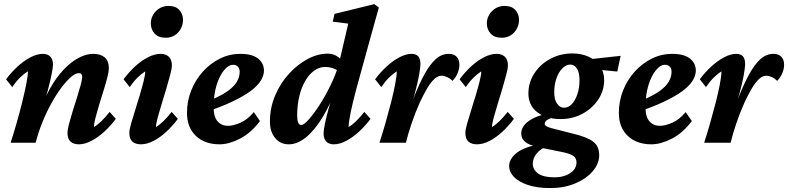

<svg xmlns="http://www.w3.org/2000/svg" viewBox="-20 -701 3871 943"><path d="M368.2 7.8Q340.8 7.8 326.2 -5.9Q311.5 -19.5 311.5 -47.9Q311.5 -63.5 318.8 -91.8Q326.2 -120.1 336.9 -154.8Q347.7 -189.5 358.4 -223.1Q369.1 -256.8 376.5 -284.2Q383.8 -311.5 383.8 -323.2Q383.8 -341.8 367.2 -341.8Q350.6 -341.8 328.6 -322.8Q306.6 -303.7 281.2 -270Q255.9 -236.3 231.9 -192.9Q208 -149.4 188 -100.1Q168 -50.8 155.3 0H32.2Q45.9 -42 60.5 -92.8Q75.2 -143.6 87.9 -194.8Q100.6 -246.1 108.9 -287.6Q117.2 -329.1 117.2 -350.6Q97.7 -338.9 78.6 -320.3Q59.6 -301.8 40 -273.4L9.8 -311.5Q34.2 -344.7 65.4 -373.5Q96.7 -402.3 129.4 -419.4Q162.1 -436.5 190.4 -436.5Q213.9 -436.5 227.1 -422.9Q240.2 -409.2 240.2 -383.8Q240.2 -370.1 233.9 -337.9Q227.5 -305.7 214.8 -257.3Q202.1 -209 181.6 -144.5H173.8Q195.3 -211.9 225.6 -266.1Q255.9 -320.3 292 -358.4Q328.1 -396.5 365.7 -416.5Q403.3 -436.5 437.5 -436.5Q473.6 -436.5 494.1 -419.4Q514.6 -402.3 514.6 -365.2Q514.6 -350.6 507.3 -321.3Q500 -292 488.8 -256.8Q477.5 -221.7 466.8 -186Q456.1 -150.4 448.7 -121.6Q441.4 -92.8 441.4 -77.1Q460.9 -88.9 480 -107.9Q499 -127 518.6 -151.4L548.8 -117.2Q524.4 -84 493.2 -55.2Q461.9 -26.4 429.2 -9.3Q396.5 7.8 368.2 7.8Z M671.9 7.8Q645.5 7.8 630.4 -5.4Q615.2 -18.6 615.2 -48.8Q615.2 -63.5 623.5 -92.8Q631.8 -122.1 643.6 -159.2Q655.3 -196.3 666.5 -233.9Q677.7 -271.5 685.5 -302.7Q693.4 -334 693.4 -350.6Q674.8 -338.9 655.8 -320.3Q636.7 -301.8 617.2 -273.4L586.9 -311.5Q611.3 -344.7 642.1 -373.5Q672.9 -402.3 706.1 -419.4Q739.3 -436.5 768.6 -436.5Q794.9 -436.5 809.6 -421.9Q824.2 -407.2 824.2 -379.9Q824.2 -365.2 816.4 -335.4Q808.6 -305.7 797.4 -267.6Q786.1 -229.5 774.4 -191.9Q762.7 -154.3 754.4 -123.5Q746.1 -92.8 746.1 -77.1Q765.6 -88.9 784.7 -107.9Q803.7 -127 823.2 -151.4L853.5 -117.2Q829.1 -84 798.3 -55.2Q767.6 -26.4 734.9 -9.3Q702.1 7.8 671.9 7.8ZM793.9 -515.6Q757.8 -515.6 739.3 -536.1Q720.7 -556.6 720.7 -586.9Q720.7 -608.4 731.9 -627.9Q743.2 -647.5 762.7 -659.7Q782.2 -671.9 807.6 -671.9Q842.8 -671.9 860.8 -651.9Q878.9 -631.8 878.9 -603.5Q878.9 -581.1 868.2 -560.5Q857.4 -540 838.4 -527.8Q819.3 -515.6 793.9 -515.6Z M1058.6 7.8Q985.4 7.8 941.9 -33.7Q898.4 -75.2 898.4 -146.5Q898.4 -205.1 919.4 -257.3Q940.4 -309.6 976.6 -349.6Q1012.7 -389.6 1060.1 -413.1Q1107.4 -436.5 1160.2 -436.5Q1217.8 -436.5 1247.1 -413.6Q1276.4 -390.6 1276.4 -354.5Q1276.4 -334 1264.6 -311.5Q1252.9 -289.1 1225.1 -265.1Q1197.3 -241.2 1146 -214.4Q1094.7 -187.5 1015.6 -159.2V-210Q1069.3 -232.4 1100.1 -254.9Q1130.9 -277.3 1144 -300.8Q1157.2 -324.2 1157.2 -348.6Q1157.2 -364.3 1148.4 -373.5Q1139.6 -382.8 1125 -382.8Q1102.5 -382.8 1080.6 -356.4Q1058.6 -330.1 1043.9 -283.2Q1029.3 -236.3 1029.3 -172.9Q1029.3 -127 1048.8 -105Q1068.4 -83 1099.6 -83Q1125 -83 1159.7 -97.7Q1194.3 -112.3 1226.6 -150.4L1256.8 -106.4Q1212.9 -47.9 1158.7 -20Q1104.5 7.8 1058.6 7.8Z M1398.4 7.8Q1356.4 7.8 1331.1 -23.4Q1305.7 -54.7 1305.7 -103.5Q1305.7 -171.9 1331.5 -232.4Q1357.4 -293 1399.4 -338.9Q1441.4 -384.8 1491.2 -411.1Q1541 -437.5 1589.8 -437.5Q1619.1 -437.5 1641.1 -420.9Q1663.1 -404.3 1684.6 -375L1651.4 -343.8Q1636.7 -358.4 1616.7 -365.2Q1596.7 -372.1 1577.1 -372.1Q1547.9 -372.1 1522.9 -354Q1498 -335.9 1479 -303.2Q1460 -270.5 1449.7 -227.1Q1439.5 -183.6 1439.5 -132.8Q1439.5 -111.3 1444.3 -99.1Q1449.2 -86.9 1460 -86.9Q1471.7 -86.9 1495.6 -113.3Q1519.5 -139.6 1547.9 -183.1Q1576.2 -226.6 1602.1 -279.3Q1627.9 -332 1644.5 -385.7L1647.5 -401.4L1690.4 -585L1614.3 -594.7L1623 -632.8L1818.4 -680.7L1840.8 -664.1Q1831.1 -629.9 1821.3 -594.7Q1811.5 -559.6 1802.2 -525.9Q1793 -492.2 1784.2 -460.9L1730.5 -265.6Q1711.9 -196.3 1702.1 -148.4Q1692.4 -100.6 1692.4 -77.1Q1711.9 -88.9 1731 -107.9Q1750 -127 1769.5 -151.4L1799.8 -117.2Q1775.4 -84 1744.1 -55.2Q1712.9 -26.4 1680.7 -9.3Q1648.4 7.8 1619.1 7.8Q1595.7 7.8 1582.5 -5.9Q1569.3 -19.5 1569.3 -44.9Q1569.3 -60.5 1575.2 -90.3Q1581.1 -120.1 1593.8 -167Q1606.4 -213.9 1627.9 -283.2H1636.7Q1605.5 -193.4 1566.4 -128.4Q1527.3 -63.5 1484.4 -27.8Q1441.4 7.8 1398.4 7.8Z M2148.4 -329.1Q2130.9 -329.1 2113.3 -313Q2095.7 -296.9 2078.6 -268.1Q2061.5 -239.3 2043 -200.2Q2019.5 -148.4 2001.5 -94.7Q1983.4 -41 1973.6 0H1843.8Q1857.4 -42 1872.1 -92.8Q1886.7 -143.6 1899.9 -194.8Q1913.1 -246.1 1920.9 -287.6Q1928.7 -329.1 1928.7 -350.6Q1910.2 -338.9 1891.1 -320.3Q1872.1 -301.8 1852.5 -273.4L1822.3 -311.5Q1846.7 -344.7 1877.9 -373.5Q1909.2 -402.3 1941.4 -419.4Q1973.6 -436.5 2001 -436.5Q2022.5 -436.5 2033.7 -424.8Q2044.9 -413.1 2044.9 -385.7Q2044.9 -371.1 2038.6 -334Q2032.2 -296.9 2016.6 -239.3Q2001 -181.6 1970.7 -104.5H1966.8Q1992.2 -171.9 2016.1 -231.4Q2040 -291 2065.4 -337.4Q2090.8 -383.8 2119.6 -410.2Q2148.4 -436.5 2183.6 -436.5Q2209 -436.5 2222.7 -422.4Q2236.3 -408.2 2236.3 -382.8Q2236.3 -363.3 2227.5 -341.8Q2218.8 -320.3 2202.1 -303.7Q2191.4 -315.4 2176.3 -322.3Q2161.1 -329.1 2148.4 -329.1Z M2322.3 7.8Q2295.9 7.8 2280.8 -5.4Q2265.6 -18.6 2265.6 -48.8Q2265.6 -63.5 2273.9 -92.8Q2282.2 -122.1 2293.9 -159.2Q2305.7 -196.3 2316.9 -233.9Q2328.1 -271.5 2335.9 -302.7Q2343.8 -334 2343.8 -350.6Q2325.2 -338.9 2306.2 -320.3Q2287.1 -301.8 2267.6 -273.4L2237.3 -311.5Q2261.7 -344.7 2292.5 -373.5Q2323.2 -402.3 2356.4 -419.4Q2389.6 -436.5 2418.9 -436.5Q2445.3 -436.5 2460 -421.9Q2474.6 -407.2 2474.6 -379.9Q2474.6 -365.2 2466.8 -335.4Q2459 -305.7 2447.8 -267.6Q2436.5 -229.5 2424.8 -191.9Q2413.1 -154.3 2404.8 -123.5Q2396.5 -92.8 2396.5 -77.1Q2416 -88.9 2435.1 -107.9Q2454.1 -127 2473.6 -151.4L2503.9 -117.2Q2479.5 -84 2448.7 -55.2Q2418 -26.4 2385.3 -9.3Q2352.5 7.8 2322.3 7.8ZM2444.3 -515.6Q2408.2 -515.6 2389.6 -536.1Q2371.1 -556.6 2371.1 -586.9Q2371.1 -608.4 2382.3 -627.9Q2393.6 -647.5 2413.1 -659.7Q2432.6 -671.9 2458 -671.9Q2493.2 -671.9 2511.2 -651.9Q2529.3 -631.8 2529.3 -603.5Q2529.3 -581.1 2518.6 -560.5Q2507.8 -540 2488.8 -527.8Q2469.7 -515.6 2444.3 -515.6Z M2683.6 222.7Q2615.2 222.7 2569.8 206.5Q2524.4 190.4 2502.4 166Q2480.5 141.6 2480.5 115.2Q2480.5 83 2511.2 55.2Q2542 27.3 2611.3 10.7L2657.2 21.5Q2629.9 34.2 2613.3 56.2Q2596.7 78.1 2596.7 103.5Q2596.7 131.8 2622.6 150.9Q2648.4 169.9 2703.1 169.9Q2734.4 169.9 2758.8 160.6Q2783.2 151.4 2797.4 134.8Q2811.5 118.2 2811.5 96.7Q2811.5 75.2 2794.9 64Q2778.3 52.7 2732.4 43.9L2629.9 23.4L2621.1 19.5Q2582 13.7 2561 -2.9Q2540 -19.5 2540 -44.9Q2540 -80.1 2576.7 -106.4Q2613.3 -132.8 2678.7 -145.5L2700.2 -124Q2682.6 -121.1 2668.9 -112.8Q2655.3 -104.5 2655.3 -92.8Q2655.3 -85.9 2663.6 -81.1Q2671.9 -76.2 2689.5 -71.3L2796.9 -43.9Q2865.2 -27.3 2894 -4.9Q2922.9 17.6 2922.9 61.5Q2922.9 103.5 2890.6 140.6Q2858.4 177.7 2804.2 200.2Q2750 222.7 2683.6 222.7ZM2733.4 -116.2Q2662.1 -116.2 2618.7 -149.9Q2575.2 -183.6 2575.2 -242.2Q2575.2 -294.9 2604 -339.8Q2632.8 -384.8 2682.1 -411.6Q2731.4 -438.5 2791 -438.5Q2836.9 -438.5 2872.1 -421.9Q2907.2 -405.3 2927.2 -376Q2947.3 -346.7 2947.3 -307.6Q2947.3 -255.9 2918.5 -212.4Q2889.6 -168.9 2841.3 -142.6Q2793 -116.2 2733.4 -116.2ZM2750 -171.9Q2771.5 -171.9 2788.6 -189.9Q2805.7 -208 2815.9 -238.8Q2826.2 -269.5 2826.2 -307.6Q2826.2 -344.7 2813.5 -364.3Q2800.8 -383.8 2781.2 -383.8Q2759.8 -383.8 2741.7 -365.2Q2723.6 -346.7 2712.9 -315.9Q2702.1 -285.2 2702.1 -248Q2702.1 -210.9 2716.3 -191.4Q2730.5 -171.9 2750 -171.9ZM3011.7 -349.6 2880.9 -362.3 2859.4 -408.2 3028.3 -426.8Z M3179.7 7.8Q3106.4 7.8 3063 -33.7Q3019.5 -75.2 3019.5 -146.5Q3019.5 -205.1 3040.5 -257.3Q3061.5 -309.6 3097.7 -349.6Q3133.8 -389.6 3181.2 -413.1Q3228.5 -436.5 3281.2 -436.5Q3338.9 -436.5 3368.2 -413.6Q3397.5 -390.6 3397.5 -354.5Q3397.5 -334 3385.7 -311.5Q3374 -289.1 3346.2 -265.1Q3318.4 -241.2 3267.1 -214.4Q3215.8 -187.5 3136.7 -159.2V-210Q3190.4 -232.4 3221.2 -254.9Q3252 -277.3 3265.1 -300.8Q3278.3 -324.2 3278.3 -348.6Q3278.3 -364.3 3269.5 -373.5Q3260.7 -382.8 3246.1 -382.8Q3223.6 -382.8 3201.7 -356.4Q3179.7 -330.1 3165 -283.2Q3150.4 -236.3 3150.4 -172.9Q3150.4 -127 3169.9 -105Q3189.5 -83 3220.7 -83Q3246.1 -83 3280.8 -97.7Q3315.4 -112.3 3347.7 -150.4L3377.9 -106.4Q3334 -47.9 3279.8 -20Q3225.6 7.8 3179.7 7.8Z M3743.2 -329.1Q3725.6 -329.1 3708 -313Q3690.4 -296.9 3673.3 -268.1Q3656.2 -239.3 3637.7 -200.2Q3614.3 -148.4 3596.2 -94.7Q3578.1 -41 3568.4 0H3438.5Q3452.1 -42 3466.8 -92.8Q3481.4 -143.6 3494.6 -194.8Q3507.8 -246.1 3515.6 -287.6Q3523.4 -329.1 3523.4 -350.6Q3504.9 -338.9 3485.8 -320.3Q3466.8 -301.8 3447.3 -273.4L3417 -311.5Q3441.4 -344.7 3472.7 -373.5Q3503.9 -402.3 3536.1 -419.4Q3568.4 -436.5 3595.7 -436.5Q3617.2 -436.5 3628.4 -424.8Q3639.6 -413.1 3639.6 -385.7Q3639.6 -371.1 3633.3 -334Q3627 -296.9 3611.3 -239.3Q3595.7 -181.6 3565.4 -104.5H3561.5Q3586.9 -171.9 3610.8 -231.4Q3634.8 -291 3660.2 -337.4Q3685.5 -383.8 3714.4 -410.2Q3743.2 -436.5 3778.3 -436.5Q3803.7 -436.5 3817.4 -422.4Q3831.1 -408.2 3831.1 -382.8Q3831.1 -363.3 3822.3 -341.8Q3813.5 -320.3 3796.9 -303.7Q3786.1 -315.4 3771 -322.3Q3755.9 -329.1 3743.2 -329.1Z"/></svg>

Font: Crimson Pro
Style: Bold Italic
Weight: 700
Italic angle: -12°
Designer: Jacques Le Bailly
Foundry: Baron von Fonthausen
Version: Version 1.003